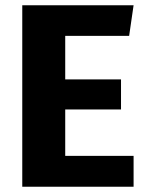

<svg xmlns="http://www.w3.org/2000/svg" viewBox="-20 -713 566 733"><path d="M65 -693V0H490V-118H229V-295H442V-410H229V-576H473L490 -693Z"/></svg>

Font: Fira Sans
Style: Bold
Weight: 700
Designer: Carrois Corporate & Edenspiekermann AG
Foundry: Carrois Corporate GbR & Edenspiekermann AG
Version: Version 4.203